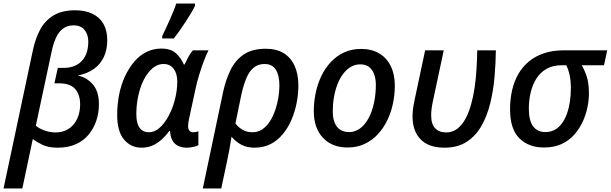

<svg xmlns="http://www.w3.org/2000/svg" viewBox="-48 -823 3445 1083"><path d="M138 -542Q152 -607 179 -657Q206 -707 254 -736Q302 -765 376 -765Q433 -765 474 -745Q515 -725 536 -687.5Q557 -650 557 -597Q557 -543 538 -502Q519 -461 482 -434.5Q445 -408 391 -397Q442 -386 476 -346.5Q510 -307 510 -235Q510 -188 496 -144.5Q482 -101 454 -66Q426 -31 382 -10.5Q338 10 277 10Q225 10 192 -6Q159 -22 137 -39L78 240H-28ZM265 -76Q300 -76 326 -89Q352 -102 369.5 -124Q387 -146 395.5 -174.5Q404 -203 404 -234Q404 -289 376 -321Q348 -353 285 -353H259L278 -440H309Q345 -440 371 -450.5Q397 -461 415 -481Q433 -501 441.5 -528Q450 -555 450 -588Q450 -628 429 -654Q408 -680 367 -680Q331 -680 306.5 -661Q282 -642 267 -608.5Q252 -575 243 -531L154 -114Q174 -97 204.5 -86.5Q235 -76 265 -76Z M751 10Q690 10 651.5 -36Q613 -82 613 -174Q613 -236 624.5 -292Q636 -348 658 -394.5Q680 -441 710 -476Q740 -511 778.5 -530Q817 -549 862 -549Q915 -549 944 -523Q973 -497 989 -459H993Q1001 -476 1013.5 -500Q1026 -524 1040 -539H1128Q1117 -518 1103 -481.5Q1089 -445 1075.5 -401Q1062 -357 1053 -313L1019 -156Q1016 -143 1014.5 -131Q1013 -119 1013 -111Q1013 -95 1020.5 -86Q1028 -77 1041 -77Q1048 -77 1056.5 -78.5Q1065 -80 1071 -83V-4Q1062 1 1043.5 5.5Q1025 10 1005 10Q978 10 957 0Q936 -10 924.5 -31Q913 -52 911 -84H907Q888 -58 865 -37Q842 -16 814 -3Q786 10 751 10ZM792 -77Q823 -77 850.5 -100.5Q878 -124 900.5 -164.5Q923 -205 937 -255Q945 -285 948.5 -312.5Q952 -340 952 -363Q952 -407 932 -434.5Q912 -462 875 -462Q847 -462 824 -446.5Q801 -431 781.5 -403.5Q762 -376 748.5 -339.5Q735 -303 728 -262Q721 -221 721 -179Q721 -127 739.5 -102Q758 -77 792 -77ZM867 -620Q876 -638 887 -661.5Q898 -685 909 -710Q920 -735 930 -759Q940 -783 946 -803H1052V-790Q1044 -773 1030.5 -750.5Q1017 -728 1000.5 -702.5Q984 -677 966.5 -652Q949 -627 932 -606H867Z M1211 -307Q1226 -374 1252.5 -428.5Q1279 -483 1326.5 -515.5Q1374 -548 1451 -548Q1511 -548 1551.5 -523.5Q1592 -499 1613.5 -452.5Q1635 -406 1635 -341Q1635 -291 1625 -241Q1615 -191 1595.5 -146Q1576 -101 1546.5 -65.5Q1517 -30 1477.5 -10Q1438 10 1388 10Q1344 10 1312.5 -7Q1281 -24 1258 -52Q1252 -13 1245.5 22.5Q1239 58 1230 99L1200 240H1096ZM1376 -77Q1407 -77 1431.5 -93.5Q1456 -110 1474 -138Q1492 -166 1504 -200.5Q1516 -235 1522 -271.5Q1528 -308 1528 -341Q1528 -397 1508 -429.5Q1488 -462 1444 -462Q1408 -462 1383 -441.5Q1358 -421 1342 -383Q1326 -345 1314 -292L1280 -127Q1295 -106 1319.5 -91.5Q1344 -77 1376 -77Z M1912 9Q1825 9 1773.5 -46Q1722 -101 1722 -196Q1722 -247 1732.5 -298Q1743 -349 1764.5 -394Q1786 -439 1818.5 -473.5Q1851 -508 1893.5 -527.5Q1936 -547 1989 -547Q2048 -547 2090.5 -522Q2133 -497 2156 -450.5Q2179 -404 2179 -340Q2179 -289 2168.5 -239Q2158 -189 2136.5 -144.5Q2115 -100 2083 -65.5Q2051 -31 2008.5 -11Q1966 9 1912 9ZM1922 -78Q1947 -78 1970 -90.5Q1993 -103 2011.5 -126.5Q2030 -150 2043.5 -183Q2057 -216 2064.5 -257.5Q2072 -299 2072 -346Q2072 -375 2063.5 -401Q2055 -427 2036 -443.5Q2017 -460 1984 -460Q1955 -460 1930.5 -445.5Q1906 -431 1887 -405.5Q1868 -380 1855 -346Q1842 -312 1835.5 -273.5Q1829 -235 1829 -194Q1829 -139 1852.5 -108.5Q1876 -78 1922 -78Z M2459 10Q2370 10 2324.5 -37Q2279 -84 2279 -166Q2279 -186 2281.5 -207.5Q2284 -229 2292 -266L2350 -539H2455L2397 -267Q2389 -231 2386.5 -210.5Q2384 -190 2384 -173Q2384 -123 2406.5 -99.5Q2429 -76 2469 -76Q2504 -76 2531 -96.5Q2558 -117 2577 -152Q2596 -187 2609 -233Q2622 -279 2629.5 -331Q2637 -383 2640 -436.5Q2643 -490 2644 -539H2749Q2748 -467 2741.5 -390Q2735 -313 2717.5 -241.5Q2700 -170 2668 -113.5Q2636 -57 2585 -23.5Q2534 10 2459 10Z M3020 9Q2934 9 2881.5 -43Q2829 -95 2829 -207Q2829 -263 2840.5 -313.5Q2852 -364 2875.5 -405Q2899 -446 2935 -476Q2971 -506 3020 -522.5Q3069 -539 3130 -539H3377L3359 -455H3233Q3249 -429 3261.5 -391.5Q3274 -354 3274 -295Q3274 -261 3266 -220Q3258 -179 3240 -139Q3222 -99 3192.5 -65Q3163 -31 3120.5 -11Q3078 9 3020 9ZM3027 -78Q3058 -78 3081.5 -91Q3105 -104 3122 -127.5Q3139 -151 3150 -182Q3161 -213 3166.5 -249.5Q3172 -286 3172 -325Q3172 -367 3165 -399.5Q3158 -432 3146 -455H3121Q3071 -455 3035.5 -435Q3000 -415 2978 -380.5Q2956 -346 2945.5 -302Q2935 -258 2935 -210Q2935 -142 2959.5 -110Q2984 -78 3027 -78Z"/></svg>

Font: Noto Sans Display Medium
Style: Italic
Weight: 500
Italic angle: -12°
Designer: Monotype Design Team
Foundry: Monotype Imaging Inc.
Version: Version 2.003